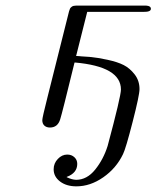

<svg xmlns="http://www.w3.org/2000/svg" viewBox="-20 -450 551 676"><path d="M128.9 -26.9Q128.9 -35.6 147 -106.9L223.1 -410.2Q225.1 -417 226.6 -419.9Q228 -422.9 232.9 -426.5Q237.8 -430.2 247.1 -430.2H495.1Q511.2 -429.2 511.2 -418.9Q511.2 -407.7 484.9 -408.2H287.1L248 -252.9Q280.3 -251 301.8 -249Q323.2 -247.1 358.6 -239.5Q394 -231.9 415.5 -220.9Q437 -210 454.1 -188Q471.2 -166 471.2 -136.2Q471.2 -115.2 447 -21Q422.9 73.2 413.1 92.8Q389.2 142.6 343.5 174.3Q297.9 206.1 249 206.1Q213.9 206.1 191.4 189Q168.9 171.9 168.9 146Q168.9 125 183.6 109.6Q198.2 94.2 216.8 94.2Q231.9 94.2 241.9 103.5Q252 112.8 252 127Q252 159.2 214.8 172.9V173.8Q232.9 182.6 248 183.1Q286.1 183.1 315.2 147Q344.2 110.8 358.9 64Q405.8 -110.8 405.8 -134.8Q405.8 -215.8 243.2 -230L242.2 -229Q198.2 -48.8 191.9 -29.8Q183.1 -1 155.8 -1Q143.6 -1 136.2 -7.8Q128.9 -14.6 128.9 -26.9Z"/></svg>

Font: CMU Classical Serif
Style: Italic
Weight: 500
Italic angle: -14.04°
Version: Version 0.7.0